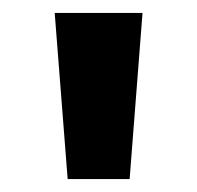

<svg xmlns="http://www.w3.org/2000/svg" viewBox="-20 -734 306 298"><path d="M201.2 -713.9 181.2 -456.1H85L64.9 -713.9Z"/></svg>

Font: Wonky
Style: Regular
Weight: 400
Designer: Monotype Design Team
Foundry: Monotype Imaging Inc.
Version: Version 3.000